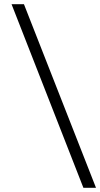

<svg xmlns="http://www.w3.org/2000/svg" viewBox="-20 -783 477 914"><path d="M437 111H377L35 -763H94Z"/></svg>

Font: Open Sauce Two Light
Style: Regular
Weight: 300
Designer: Alfredo Marco Pradil
Foundry: Creative Sauce Fz LLC
Version: Version 1.477